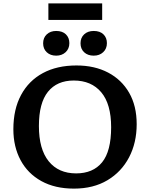

<svg xmlns="http://www.w3.org/2000/svg" viewBox="-20 -1101 886 1135"><path d="M417 14Q305 14 224.5 -30.5Q144 -75 101.5 -154.5Q59 -234 59 -337Q59 -455 104.5 -539.5Q150 -624 233.5 -669Q317 -714 432 -714Q539 -714 619 -672Q699 -630 743.5 -552.5Q788 -475 788 -367Q788 -257 743 -171Q698 -85 615 -35.5Q532 14 417 14ZM430 -76Q530 -76 583.5 -141.5Q637 -207 637 -349Q637 -486 578.5 -555.5Q520 -625 416 -625Q317 -625 263.5 -558.5Q210 -492 210 -356Q210 -219 268 -147.5Q326 -76 430 -76ZM534 -772Q499 -772 477.5 -792Q456 -812 456 -845Q456 -878 477.5 -898Q499 -918 534 -918Q571 -918 591.5 -898Q612 -878 612 -846Q612 -813 590 -792.5Q568 -772 534 -772ZM312 -772Q278 -772 256.5 -792Q235 -812 235 -845Q235 -878 256.5 -898Q278 -918 312 -918Q349 -918 369.5 -898Q390 -878 390 -846Q390 -813 368 -792.5Q346 -772 312 -772ZM266 -983V-1081H584V-983Z"/></svg>

Font: Literata 7pt SemiBold
Style: Regular
Weight: 600
Designer: Latin by Veronika Burian and Jose Scaglione. Greek by Irene Vlachou. Cyrillic by Vera Evstafieva.
Foundry: TypeTogether
Version: Version 3.002